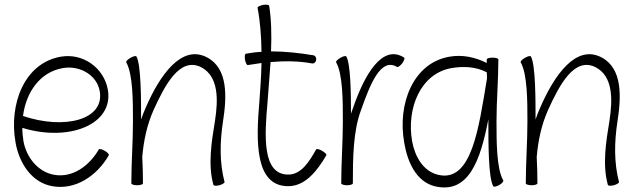

<svg xmlns="http://www.w3.org/2000/svg" viewBox="-20 -789 2715 826"><path d="M448 -121C450 -125 443 -133 431 -140C419 -147 407 -150 405 -146C364 -75 292 -23 213 -37C144 -49 94 -111 81 -181C78 -200 76 -219 76 -239C277 -177 470 -254 444 -403C427 -498 336 -562 241 -545C86 -518 17 -343 47 -175C63 -85 118 -3 205 12C304 30 397 -32 448 -121ZM250 -496C323 -509 397 -466 409 -397C431 -273 257 -230 79 -290C92 -392 152 -479 250 -496Z M523 -521C552 -470 552 -354 552 -267C552 -178 545 -89 545 0C545 4 556 8 570 8C584 8 595 4 595 0C595 -38 594 -76 592 -114C598 -183 612 -251 640 -314C690 -425 754 -545 845 -500C921 -461 919 -360 905 -270C890 -178 874 -81 898 6C899 11 911 11 924 8C937 4 947 -2 946 -6C924 -90 926 -178 939 -264C956 -372 962 -494 871 -542C761 -600 667 -465 607 -326C599 -309 593 -292 587 -275C587 -362 587 -510 567 -546C564 -550 553 -547 541 -540C529 -533 521 -525 523 -521Z M1046 -509C1066 -512 1085 -515 1105 -518C1104 -463 1100 -408 1096 -354C1081 -181 1076 12 1220 12C1294 12 1345 -55 1384 -121C1386 -125 1378 -133 1366 -140C1354 -147 1343 -150 1340 -146C1311 -95 1277 -38 1220 -38C1107 -38 1118 -205 1131 -350C1135 -405 1140 -464 1144 -522C1204 -527 1264 -527 1323 -516C1331 -515 1339 -521 1340 -531C1342 -540 1337 -549 1329 -551C1269 -561 1207 -568 1146 -568C1149 -640 1147 -709 1138 -764C1137 -769 1125 -770 1112 -768C1098 -765 1088 -760 1088 -756C1100 -693 1104 -630 1105 -566C1083 -565 1060 -562 1038 -558C1033 -557 1032 -546 1034 -532C1037 -518 1042 -508 1046 -509Z M1498 0C1498 -107 1499 -224 1533 -315C1571 -422 1617 -544 1688 -501C1692 -499 1701 -505 1710 -516C1718 -527 1722 -538 1719 -541C1624 -602 1547 -465 1499 -325C1496 -317 1493 -308 1490 -300C1490 -393 1488 -514 1470 -546C1467 -550 1456 -547 1444 -540C1432 -533 1424 -525 1426 -521C1455 -470 1455 -354 1455 -267C1455 -178 1448 -89 1448 0C1448 4 1459 8 1473 8C1487 8 1498 4 1498 0Z M2145 -13C2116 -63 2116 -180 2116 -267C2116 -356 2124 -444 2124 -533C2124 -538 2112 -541 2099 -541C2085 -541 2074 -538 2074 -533C2074 -528 2074 -523 2074 -518C2025 -543 1969 -555 1913 -545C1758 -518 1689 -343 1719 -175C1733 -92 1770 -9 1849 12C1996 48 2047 -99 2081 -276C2081 -273 2081 -270 2081 -267C2081 -171 2081 -24 2102 12C2104 16 2116 14 2128 7C2140 0 2147 -9 2145 -13ZM1865 -37C1801 -52 1765 -115 1753 -181C1728 -324 1790 -473 1922 -496C1974 -505 2029 -502 2074 -478C2075 -469 2075 -460 2075 -451C2040 -241 2010 -2 1865 -37Z M2220 -521C2249 -470 2249 -354 2249 -267C2249 -178 2242 -89 2242 0C2242 4 2253 8 2267 8C2281 8 2292 4 2292 0C2292 -38 2291 -76 2289 -114C2295 -183 2309 -251 2337 -314C2387 -425 2451 -545 2542 -500C2618 -461 2616 -360 2602 -270C2587 -178 2571 -81 2595 6C2596 11 2608 11 2621 8C2634 4 2644 -2 2643 -6C2621 -90 2623 -178 2636 -264C2653 -372 2659 -494 2568 -542C2458 -600 2364 -465 2304 -326C2296 -309 2290 -292 2284 -275C2284 -362 2284 -510 2264 -546C2261 -550 2250 -547 2238 -540C2226 -533 2218 -525 2220 -521Z"/></svg>

Font: Nupuram Condensed Thin
Style: Regular
Weight: 100
Width: 3
Designer: Santhosh Thottingal (santhosh.thottingal@gmail.com)
Foundry: SMC
Version: Version 1.000